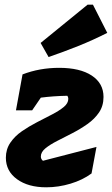

<svg xmlns="http://www.w3.org/2000/svg" viewBox="-20 -789 477 818"><path d="M177 9Q100 9 52.5 -25.5Q5 -60 5 -117Q5 -153 24 -181Q43 -209 73.5 -230Q104 -251 138 -268.5Q172 -286 202 -301.5Q232 -317 251.5 -333Q271 -349 271 -368Q271 -375 267 -381Q208 -380 154 -373L117 -319H48L76 -472Q149 -500 232 -500Q321 -500 371 -467Q421 -434 421 -376Q421 -338 402 -310Q383 -282 352.5 -260.5Q322 -239 288 -221.5Q254 -204 223.5 -188.5Q193 -173 173.5 -157Q154 -141 154 -122Q154 -111 163 -104L391 -163L370 -50Q332 -22 280.5 -6.5Q229 9 177 9ZM187 -546 153 -606 353 -769H376L437 -649Q376 -618 313.5 -593Q251 -568 187 -546Z"/></svg>

Font: Piazzolla ExtraBold
Style: Italic
Weight: 800
Italic angle: -11.3°
Designer: Juan Pablo del Peral
Foundry: Huerta Tipografica
Version: Version 1.330